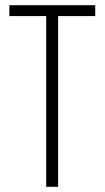

<svg xmlns="http://www.w3.org/2000/svg" viewBox="-20 -720 404 740"><path d="M204 0H158V-658H16V-700H347V-658H204Z"/></svg>

Font: TypoPRO Bebas Neue
Style: Regular
Weight: 400
Designer: Ryoichi Tsunekawa
Foundry: Ryoichi Tsunekawa
Version: Version 001.003